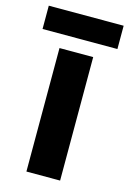

<svg xmlns="http://www.w3.org/2000/svg" viewBox="-124 -764 552 820"><g transform="rotate(15 152.5 -354.5)"><path d="M227 0H78V-546H227ZM318 -709V-606H-13V-709Z"/></g></svg>

Font: Noto Sans Thaana
Style: Bold
Weight: 700
Designer: David Williams
Foundry: Google Inc.
Version: Version 3.001; ttfautohint (v1.8.4.7-5d5b)